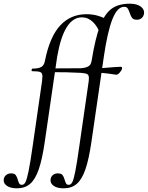

<svg xmlns="http://www.w3.org/2000/svg" viewBox="-130 -746 801 1041"><path d="M-110 232Q-110 215 -98.5 204.5Q-87 194 -70 194Q-52 194 -45 203Q-38 212 -33 230Q-29 244 -25 250Q-21 256 -11 256Q1 256 8.5 240.5Q16 225 25 181.5Q34 138 47 47L98 -306Q100 -326 100 -332Q100 -350 89 -355Q78 -360 44 -360Q41 -360 41 -365Q41 -368 42.5 -371Q44 -374 45 -374Q80 -374 95 -383.5Q110 -393 114 -418Q140 -547 196.5 -608Q253 -669 339 -669Q375 -669 406 -659Q437 -649 460 -634L414 -559Q400 -602 373.5 -627Q347 -652 314 -652Q217 -652 180 -439L113 21Q99 118 80 172.5Q61 227 33 251Q5 275 -38 275Q-72 275 -91 262.5Q-110 250 -110 232ZM352 -323Q352 -339 343 -344Q334 -349 309 -351Q239 -355 134 -355L135 -375Q271 -375 308 -376Q337 -378 351 -387.5Q365 -397 368 -418L382 -367L351 -306Q352 -313 352 -323ZM144 232Q144 215 155 204.5Q166 194 183 194Q202 194 209 203Q216 212 221 230Q225 244 229 250Q233 256 243 256Q255 256 262.5 240.5Q270 225 278.5 182Q287 139 300 47L351 -306Q353 -326 353 -332Q353 -351 342.5 -355.5Q332 -360 298 -360Q295 -360 295 -365Q295 -368 296.5 -371Q298 -374 299 -374Q334 -374 348.5 -383.5Q363 -393 367 -418Q387 -541 412.5 -606.5Q438 -672 475.5 -699Q513 -726 574 -726Q612 -726 633 -710.5Q654 -695 651 -672Q648 -656 637.5 -647.5Q627 -639 612 -639Q594 -639 586.5 -648.5Q579 -658 573 -677Q567 -694 561.5 -701.5Q556 -709 543 -709Q506 -709 479.5 -642Q453 -575 433 -439L366 21Q352 118 333 172.5Q314 227 286 251Q258 275 215 275Q181 275 162.5 262.5Q144 250 144 232ZM386 -352 388 -376Q426 -376 488 -382L525 -384Q532 -384 532 -376Q532 -368 520.5 -354Q509 -340 499 -341Q493 -342 457.5 -347Q422 -352 386 -352Z"/></svg>

Font: Cormorant Infant Medium
Style: Italic
Weight: 500
Italic angle: -10°
Designer: Christian Thalmann (Catharsis Fonts)
Foundry: Catharsis Fonts
Version: Version 4.000